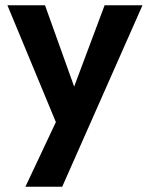

<svg xmlns="http://www.w3.org/2000/svg" viewBox="-20 -503 566 725"><path d="M76 202H215L518 -483H375L260 -176L150 -483H8L191 -42Z"/></svg>

Font: MV Cash SemiBold
Style: Regular
Weight: 600
Designer: Rodrigo Fuenzalida
Foundry: fragTYPE
Version: Version 1.100;Glyphs 3.1.2 (3151)